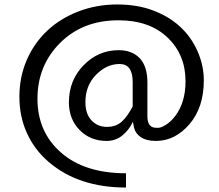

<svg xmlns="http://www.w3.org/2000/svg" viewBox="-20 -660 980 861"><path d="M667 -613Q809 -559 866 -430Q894 -366 894 -300Q894 -178 829.5 -103Q765 -28 679 -28Q636 -28 610 -46Q584 -64 579 -98L576 -114Q558 -76 528 -52Q498 -28 458 -28Q385 -28 337 -77Q289 -126 289 -201Q289 -300 355 -367.5Q421 -435 512 -435Q572 -435 606.5 -399Q641 -363 641 -290V-138Q641 -87 680 -87Q681 -87 691.5 -87Q702 -87 724 -100.5Q746 -114 766 -140Q812 -201 812 -296Q812 -415 731 -492Q650 -569 511 -569Q351 -569 249.5 -467.5Q148 -366 148 -217Q148 -68 254 24.5Q360 117 545 117V181Q332 181 198 66Q135 12 101 -62.5Q67 -137 67 -226Q67 -315 100 -391Q133 -467 192 -522.5Q251 -578 332.5 -609Q414 -640 505 -640Q596 -640 667 -613ZM363 -202Q363 -149 390.5 -120Q418 -91 459 -91Q500 -91 526 -114.5Q552 -138 575 -183V-289Q575 -290 575 -292Q575 -373 516.5 -373Q458 -373 410.5 -324.5Q363 -276 363 -202Z"/></svg>

Font: Karmilla
Style: Regular
Weight: 400
Designer: Jonathan Pinhorn
Version: Version 1.000